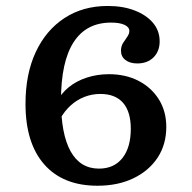

<svg xmlns="http://www.w3.org/2000/svg" viewBox="-20 -602 633 634"><path d="M301.7 11.3Q188.1 11.3 126.1 -59.1Q64.2 -129.5 64.2 -259.1Q64.2 -357.4 97.9 -429.8Q131.6 -502.2 192.7 -542.2Q253.9 -582.3 335.7 -582.3Q386.5 -582.3 425.1 -567.2Q463.7 -552.2 485.4 -526.3Q507.2 -500.3 507.2 -465.5Q507.2 -432.7 487 -412.6Q466.8 -392.5 433.4 -392.5Q408.9 -392.5 394.2 -403.9Q379.5 -415.2 379.5 -434.3Q379.5 -449.3 386.5 -460.2Q393.5 -471.1 400.3 -480.7Q407.1 -490.4 407.1 -499.7Q407.1 -512.6 391.1 -520Q375.2 -527.4 346.7 -527.4Q264.7 -527.4 223.1 -462.7Q181.4 -398 181.4 -270.4Q181.4 -159.2 213.2 -102.2Q245 -45.2 306.8 -45.2Q356.7 -45.2 384.3 -80.2Q411.9 -115.2 411.9 -176.7Q411.9 -232.9 386.4 -262.4Q360.9 -291.8 311.1 -291.8Q284.1 -291.8 259.2 -282.2Q234.2 -272.5 213.9 -254.3Q193.5 -236 178.8 -209.7L167.6 -264.9Q181.6 -293.2 206.9 -313.9Q232.2 -334.6 266.7 -345.8Q301.2 -357 339.4 -357Q395.3 -357 437.9 -334.8Q480.4 -312.7 504.8 -273.4Q529.1 -234.2 529.1 -182.8Q529.1 -125.1 500.5 -81.5Q471.8 -38 420.6 -13.3Q369.5 11.3 301.7 11.3Z"/></svg>

Font: Playfair 5pt SemiExpanded Light
Style: Regular
Weight: 300
Width: 6
Designer: Claus Eggers Sørensen
Foundry: Claus Eggers Sørensen
Version: Version 2.203